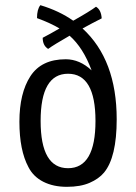

<svg xmlns="http://www.w3.org/2000/svg" viewBox="-20 -707 526 742"><path d="M431 -246Q431 -99 382 -40Q362 -16 326.5 -0.5Q291 15 238.5 15Q186 15 147.5 -4.5Q109 -24 90 -61Q55 -126 55 -236.5Q55 -347 97.5 -412.5Q140 -478 234 -478Q288 -478 334 -435Q302 -522 249 -569Q188 -534 166 -518Q145 -531 145 -561Q174 -576 210 -597Q175 -618 123 -637Q123 -671 136 -687Q209 -665 263 -627Q327 -663 351 -681Q371 -669 373 -636Q339 -619 299 -597Q431 -476 431 -246ZM137 -239.5Q137 -57 243 -57Q349 -57 349 -239.5Q349 -422 243 -422Q137 -422 137 -239.5Z"/></svg>

Font: Port Lligat Sans
Style: Regular
Weight: 400
Designer: Dario Muhafara, Eduardo Rodriguez Tunni
Foundry: Tipo
Version: Version 1.002